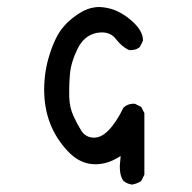

<svg xmlns="http://www.w3.org/2000/svg" viewBox="-20 -464 540 539"><path d="M355 -172.9Q338.9 -172.9 326.7 -162.1Q306.6 -120.1 283.7 -97.2Q264.2 -77.6 244.1 -77.6Q221.2 -77.6 208.5 -96.7Q197.3 -114.3 186.3 -138.2Q175.3 -162.1 174.3 -192.4Q174.3 -199.7 174.3 -214.8Q174.3 -230 176.3 -255.4Q179.2 -289.1 197.3 -326.2Q215.8 -364.3 251 -371.6Q259.3 -373 266.6 -373Q291.5 -373 305.7 -354Q321.8 -333 341.8 -323.7Q344.2 -323.2 346.2 -323.2Q348.1 -323.2 350.3 -323.5Q352.5 -323.7 355.7 -324.2Q358.9 -324.7 361.8 -325.7Q367.7 -328.1 372.6 -332L381.3 -349.6Q381.3 -350.6 381.3 -351.6Q381.3 -377.4 350.6 -404.8Q313 -438.5 270.5 -443.4Q264.6 -444.3 260 -444.3Q255.4 -444.3 252 -444.1Q248.5 -443.8 244.1 -443.1Q239.7 -442.4 235.6 -441.4Q231.4 -440.4 227.5 -439Q219.2 -436 210.9 -431.6Q178.7 -413.6 156.7 -387Q134.8 -360.4 119.6 -312Q104 -264.2 104 -211.9Q104 -110.8 169.4 -40.5Q201.2 -6.3 238.8 -3.4Q243.2 -2.9 247.6 -2.9Q280.3 -2.9 311 -21.5L318.8 -25.9Q316.9 -8.8 316.7 -3.7Q316.4 1.5 316.4 3.2Q316.4 4.9 316.4 7.1Q316.4 9.3 316.7 12.7Q316.9 16.1 317.4 19Q317.9 22 318.4 24.9Q318.8 27.8 319.8 30.3Q320.8 32.7 321.8 35.2Q323.7 40 326.7 43.9Q336.9 52.2 350.6 54.2Q364.3 52.2 376.5 43.9L385.3 26.4V-146.5L376.5 -163.6L359.4 -172.4Q356.9 -172.9 355 -172.9Z"/></svg>

Font: Bakudai
Style: Light
Weight: 300
Version: Version 1.48